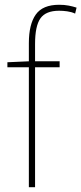

<svg xmlns="http://www.w3.org/2000/svg" viewBox="-20 -785 341 805"><path d="M230 -503H127V0H101V-503H11V-524L101 -528V-604Q101 -683 130 -724Q159 -765 228 -765Q250 -765 268 -761.5Q286 -758 301 -753L295 -728Q280 -735 262 -737.5Q244 -740 228 -740Q172 -740 149.5 -708Q127 -676 127 -601V-528H230Z"/></svg>

Font: Noto Sans Kannada SemiCondensed Thin
Style: Regular
Weight: 100
Width: 4
Designer: Jelle Bosma - Monotype Design Team
Foundry: Monotype Imaging Inc.
Version: Version 2.005; ttfautohint (v1.8.4.7-5d5b)